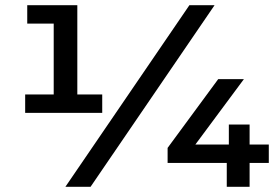

<svg xmlns="http://www.w3.org/2000/svg" viewBox="-20 -720 1079 740"><path d="M77 -285V-356H187V-629H85V-700H278V-356H374V-285ZM232 0 710 -700H807L329 0ZM626 -92V-150L821 -415H920L733 -163H862V-240H942V-163H1016V-92H942V0H854V-92Z"/></svg>

Font: Montserrat Thin SemiBold
Style: Regular
Weight: 600
Version: Version 9.000